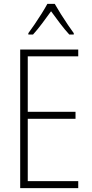

<svg xmlns="http://www.w3.org/2000/svg" viewBox="-20 -969 475 989"><path d="M383 0H84V-714H383V-679H123V-393H369V-357H123V-36H383ZM262 -949Q275 -926 293.5 -896.5Q312 -867 330.5 -840Q349 -813 360 -798V-791H337Q314 -816 289 -849Q264 -882 243 -911Q223 -883 197.5 -849Q172 -815 150 -791H126V-798Q140 -817 158.5 -844Q177 -871 194.5 -899Q212 -927 224 -949Z"/></svg>

Font: Noto Sans Gujarati UI Condensed ExtraLight
Style: Regular
Weight: 200
Width: 3
Designer: Jelle Bosma - Monotype Design Team, Universal Thirst
Foundry: Monotype Imaging Inc.
Version: Version 2.106; ttfautohint (v1.8.4.7-5d5b)